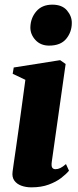

<svg xmlns="http://www.w3.org/2000/svg" viewBox="-20 -794 334 825"><path d="M115 11Q91 11 71.5 3.8Q52 -3.5 41.5 -18.2Q31 -33 34 -56Q35.5 -67.5 39.2 -93.5Q43 -119.5 48.5 -157.2Q54 -195 60.5 -242Q67 -289 74.2 -342Q81.5 -395 89 -451L34.5 -477L39 -504L238.5 -535.5L262 -519L202.5 -99Q200 -81 204.2 -74Q208.5 -67 218.5 -67Q229 -67 239.2 -72Q249.5 -77 263.5 -89L276.5 -60.5Q264.5 -46 242.8 -29.2Q221 -12.5 189.2 -0.8Q157.5 11 115 11ZM191 -598Q154.5 -598 132.2 -622.2Q110 -646.5 110.5 -677Q111.5 -716.5 136 -745.2Q160.5 -774 205 -774Q247 -774 268 -749Q289 -724 288.5 -695Q288.5 -656.5 264.5 -627.2Q240.5 -598 191 -598Z"/></svg>

Font: Merriweather 96pt Black
Style: Italic
Weight: 900
Italic angle: -7.8°
Version: Version 2.101